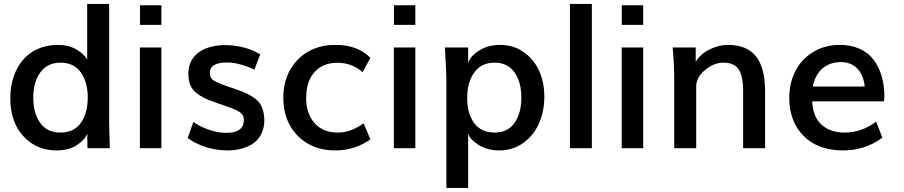

<svg xmlns="http://www.w3.org/2000/svg" viewBox="-20 -737 4495 955"><path d="M280.8 -77.6C236.3 -77.6 202.6 -93.8 179.7 -126C156.7 -158.2 145.5 -199.7 145.5 -251C145.5 -302.7 157.2 -344.7 180.7 -377C204.1 -409.2 237.8 -425.3 281.7 -425.3C325.2 -425.3 358.9 -409.2 381.8 -377C404.8 -344.7 416.5 -303.2 416.5 -252.9C416.5 -200.7 405.3 -158.7 382.3 -126C359.4 -93.8 325.7 -77.6 280.8 -77.6ZM260.7 11.2C301.8 11.2 335.4 2.4 361.3 -14.6C387.7 -31.7 405.3 -50.8 414.1 -71.8L415 0H526.4C523.9 -72.8 522.9 -116.7 522.9 -131.8V-717.3H413.6V-440.4C404.3 -458.5 386.2 -475.6 360.4 -490.7C334.5 -505.9 303.7 -513.7 268.1 -513.7C113.8 -513.7 31.2 -395 31.2 -248C31.2 -169.9 52.7 -106.9 96.2 -59.6C139.6 -12.2 194.8 11.2 260.7 11.2Z M782.7 -613.3V-710.9H676.3V-613.3ZM782.7 0V-501H675.8V0Z M1114.7 11.2C1159.7 11.2 1200.7 0.5 1236.3 -21.5C1272 -44.4 1294.9 -85.9 1294.9 -140.6C1292.5 -197.8 1276.9 -229 1239.7 -253.4C1227.1 -261.7 1214.8 -268.6 1202.6 -273.9C1190.4 -279.3 1175.3 -285.6 1156.2 -292L1130.9 -300.8C1116.2 -306.2 1108.4 -308.6 1106.9 -309.1C1072.3 -321.3 1049.3 -331.5 1039.1 -339.4C1028.8 -347.2 1023.9 -358.9 1023.9 -374.5C1023.9 -409.2 1052.7 -426.3 1110.4 -426.3C1132.3 -426.3 1156.2 -422.4 1181.2 -415C1206.5 -407.7 1228 -399.4 1245.1 -390.1L1274.4 -466.3C1231.4 -494.1 1167.5 -512.7 1099.6 -512.7C1006.3 -512.7 917 -472.7 917 -370.6C917 -327.6 929.2 -296.9 956.1 -275.4C982.9 -253.9 1006.8 -242.7 1051.3 -227.5L1098.1 -211.4C1137.2 -198.2 1162.6 -187 1174.8 -177.7C1187 -168.9 1192.9 -156.2 1192.9 -140.1C1192.9 -97.7 1164.1 -76.2 1106 -76.2C1077.1 -76.2 1047.4 -81.5 1017.1 -92.3C986.8 -103 961.9 -115.7 941.9 -130.9L913.6 -50.8C933.6 -34.7 961.4 -20.5 996.6 -7.8C1031.7 4.9 1071.3 11.2 1114.7 11.2Z M1647.9 11.2C1712.9 11.2 1771 -7.3 1822.3 -43.9L1788.6 -124C1747.1 -93.3 1704.1 -77.6 1659.2 -77.6C1610.8 -77.6 1572.8 -93.3 1544.9 -124.5C1517.1 -155.8 1502.9 -197.3 1502.9 -249.5C1502.9 -304.7 1516.6 -347.7 1544.4 -378.4C1572.3 -409.2 1610.4 -424.8 1658.2 -424.8C1706.5 -424.8 1748 -409.2 1783.7 -377.9L1822.3 -449.2C1780.8 -492.2 1723.1 -513.7 1648.4 -513.7C1492.7 -515.6 1386.7 -400.4 1389.2 -249C1389.2 -152.8 1429.7 -71.3 1509.3 -23.9C1548.8 -0.5 1595.2 11.2 1647.9 11.2Z M2045.9 -613.3V-710.9H1939.5V-613.3ZM2045.9 0V-501H1939V0Z M2439.5 -77.6C2395 -77.6 2360.8 -93.8 2337.9 -125.5C2314.9 -157.7 2303.7 -199.2 2303.7 -249.5C2303.7 -301.8 2315.4 -343.8 2338.9 -376.5C2362.3 -409.2 2396 -425.3 2439.9 -425.3C2483.4 -425.3 2516.1 -409.2 2539.1 -377C2562 -345.2 2573.2 -303.2 2573.2 -252C2573.2 -200.7 2562 -158.7 2539.6 -126C2517.1 -93.8 2483.9 -77.6 2439.5 -77.6ZM2308.6 197.8V-72.8C2314 -53.7 2331.5 -34.7 2360.4 -16.1C2389.6 2 2423.8 11.2 2462.4 11.2C2507.8 11.2 2547.9 -1 2582.5 -25.9C2617.2 -50.8 2643.6 -83.5 2661.1 -123.5C2678.7 -164.1 2687.5 -208 2687.5 -256.3C2687.5 -351.6 2651.9 -432.1 2584 -478.5C2550.3 -502 2510.7 -513.7 2466.3 -513.7C2426.8 -513.7 2392.1 -503.9 2362.3 -484.9C2332.5 -465.8 2314.9 -445.3 2308.6 -423.3V-501H2192.9C2197.8 -414.6 2200.2 -362.3 2200.2 -343.3V197.8Z M2923.8 0V-717.3H2814.9V0Z M3179.2 -613.3V-710.9H3072.8V-613.3ZM3179.2 0V-501H3072.3V0Z M3442.9 0V-305.7C3442.9 -336.9 3457.5 -364.7 3486.8 -388.7C3516.1 -413.1 3546.4 -425.3 3578.1 -425.3C3614.7 -425.3 3640.1 -414.1 3654.3 -391.6C3668.9 -369.6 3676.3 -333.5 3676.3 -284.2V0H3785.6V-280.8C3785.6 -442.9 3723.6 -513.7 3600.1 -513.7C3570.3 -513.7 3540.5 -506.3 3510.7 -491.7C3481 -477.5 3457.5 -457 3440.4 -430.2V-501H3325.7L3327.6 -481C3329.1 -467.8 3330.1 -446.8 3331.5 -418.5C3333 -390.1 3333.5 -360.8 3333.5 -330.6V0Z M4022.5 -306.6C4037.6 -382.8 4088.9 -428.2 4162.6 -428.2C4228.5 -428.2 4272.9 -385.3 4281.2 -306.6ZM4172.4 11.2C4247.1 11.2 4312.5 -9.8 4368.7 -52.2L4337.9 -132.3C4290 -95.7 4237.8 -77.6 4180.7 -77.6C4133.3 -77.6 4095.2 -90.8 4066.4 -116.7C4037.6 -142.6 4022 -181.6 4020 -232.9H4376.5C4377.9 -241.2 4378.9 -248.5 4378.9 -255.4C4378.9 -329.6 4361.3 -391.6 4326.2 -438.5C4291.5 -485.8 4232.4 -513.7 4157.7 -513.7C4106.9 -513.7 4062 -501.5 4023.4 -477.5C3984.9 -453.6 3955.6 -421.9 3935.5 -382.3C3915.5 -342.8 3905.8 -298.3 3905.8 -250C3905.8 -171.4 3929.7 -108.4 3977.5 -60.5C4025.4 -12.7 4090.3 11.2 4172.4 11.2Z"/></svg>

Font: Ride SemiBold
Style: Regular
Weight: 600
Version: Version 3.000